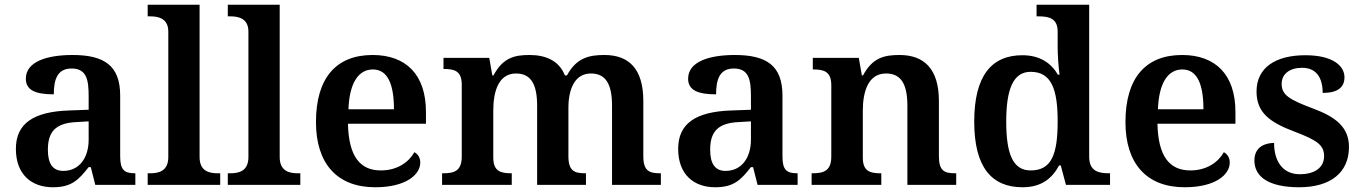

<svg xmlns="http://www.w3.org/2000/svg" viewBox="-20 -780 5753 810"><path d="M203 10C281 10 311 -20 354 -75H363L382 0H551V-49H548C503 -49 487 -65 487 -121V-377C487 -503 420 -548 286 -548C178 -548 89 -520 89 -448C89 -400 129 -382 207 -382C207 -445 222 -491 282 -491C346 -491 354 -442 354 -374V-317L272 -314C121 -309 47 -259 47 -152C47 -42 115 10 203 10ZM247 -59C203 -59 182 -89 182 -148C182 -222 212 -261 303 -265L354 -268V-191C354 -111 312 -59 247 -59Z M603 0H909V-49H897C863 -49 822 -58 822 -117V-760H603V-711H615C648 -711 690 -702 690 -647V-117C690 -58 649 -49 615 -49H603Z M941 0H1247V-49H1235C1201 -49 1160 -58 1160 -117V-760H941V-711H953C986 -711 1028 -702 1028 -647V-117C1028 -58 987 -49 953 -49H941Z M1563 10C1692 10 1753 -43 1753 -94C1753 -115 1743 -130 1728 -138C1705 -96 1656 -61 1587 -61C1499 -61 1451 -120 1448 -258H1777V-308C1777 -466 1692 -548 1552 -548C1399 -548 1313 -452 1313 -265C1313 -91 1401 10 1563 10ZM1642 -319H1450C1454 -428 1491 -487 1553 -487C1617 -487 1642 -422 1642 -319Z M1845 0H2139V-49H2136C2092 -49 2061 -58 2061 -115V-313C2061 -396 2084 -470 2157 -470C2222 -470 2246 -421 2246 -334V0H2452V-49H2449C2404 -49 2378 -58 2378 -121V-325C2378 -403 2404 -470 2473 -470C2538 -470 2562 -421 2562 -334V0H2768V-49H2765C2720 -49 2694 -58 2694 -121V-354C2694 -490 2633 -548 2530 -548C2467 -548 2412 -537 2372 -462H2363C2339 -523 2284 -548 2214 -548C2151 -548 2102 -537 2062 -462H2057L2044 -536H1851V-489H1854C1898 -489 1928 -480 1928 -423V-119C1928 -58 1895 -49 1850 -49H1845Z M2997 10C3075 10 3105 -20 3148 -75H3157L3176 0H3345V-49H3342C3297 -49 3281 -65 3281 -121V-377C3281 -503 3214 -548 3080 -548C2972 -548 2883 -520 2883 -448C2883 -400 2923 -382 3001 -382C3001 -445 3016 -491 3076 -491C3140 -491 3148 -442 3148 -374V-317L3066 -314C2915 -309 2841 -259 2841 -152C2841 -42 2909 10 2997 10ZM3041 -59C2997 -59 2976 -89 2976 -148C2976 -222 3006 -261 3097 -265L3148 -268V-191C3148 -111 3106 -59 3041 -59Z M3404 0H3698V-49H3694C3650 -49 3620 -58 3620 -115V-313C3620 -396 3644 -470 3718 -470C3784 -470 3808 -421 3808 -334V0H4014V-49H4010C3965 -49 3941 -58 3941 -121V-354C3941 -490 3878 -548 3775 -548C3711 -548 3661 -537 3621 -462H3616L3603 -536H3409V-487H3412C3456 -487 3487 -478 3487 -421V-119C3487 -58 3453 -49 3408 -49H3404Z M4294 10C4372 10 4418 -26 4448 -82H4455L4477 0H4663V-49H4658C4614 -49 4575 -58 4575 -119V-760H4353V-711H4361C4405 -711 4442 -703 4442 -647V-583C4442 -551 4445 -500 4450 -465H4443C4415 -513 4368 -547 4293 -547C4163 -547 4090 -460 4090 -267C4090 -75 4163 10 4294 10ZM4328 -61C4254 -61 4225 -129 4225 -267C4225 -403 4254 -477 4328 -477C4416 -477 4442 -403 4442 -268C4442 -128 4416 -61 4328 -61Z M4978 10C5107 10 5168 -43 5168 -94C5168 -115 5158 -130 5143 -138C5120 -96 5071 -61 5002 -61C4914 -61 4866 -120 4863 -258H5192V-308C5192 -466 5107 -548 4967 -548C4814 -548 4728 -452 4728 -265C4728 -91 4816 10 4978 10ZM5057 -319H4865C4869 -428 4906 -487 4968 -487C5032 -487 5057 -422 5057 -319Z M5461 10C5592 10 5671 -51 5671 -160C5671 -244 5614 -287 5520 -322C5418 -360 5387 -380 5387 -426C5387 -469 5422 -494 5473 -494C5531 -494 5560 -455 5560 -388C5624 -388 5652 -412 5652 -454C5652 -502 5603 -547 5487 -547C5363 -547 5281 -496 5281 -394C5281 -305 5336 -264 5443 -224C5538 -188 5566 -167 5566 -121C5566 -78 5533 -45 5463 -45C5393 -45 5355 -98 5355 -177C5324 -177 5272 -165 5272 -103C5272 -35 5331 10 5461 10Z"/></svg>

Font: Noto Serif Oriya SemiBold
Style: Regular
Weight: 600
Designer: David Williams
Foundry: Google LLC, David Williams
Version: Version 1.051